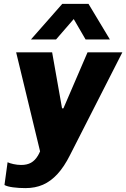

<svg xmlns="http://www.w3.org/2000/svg" viewBox="-20 -780 649 987"><path d="M111 187Q77 187 47 183Q17 179 3 171L19 54Q29 59 49 63.5Q69 68 89 68Q119 68 139.5 56.5Q160 45 175 20Q181 10 186 -2L63 -511H248L299 -223H306L430 -511H609L340 17Q310 77 275.5 114.5Q241 152 201 169.5Q161 187 111 187ZM139 -577 300 -760H435L545 -577H420L359 -682L268 -577Z"/></svg>

Font: Chivo Mono Medium ExtraBold
Style: Italic
Weight: 800
Italic angle: -8.05°
Monospace: yes
Version: Version 1.008